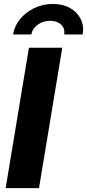

<svg xmlns="http://www.w3.org/2000/svg" viewBox="-20 -975 451 995"><path d="M302.7 -727.5 182.1 0H9.3L129.9 -727.5ZM253.9 -954.6Q305.7 -954.6 343 -933.3Q380.4 -912.1 398.2 -876.5Q416 -840.8 408.7 -796.4H312.5Q317.9 -827.1 296.9 -847.2Q275.9 -867.2 239.7 -867.2Q203.6 -867.2 175.8 -847.2Q147.9 -827.1 142.6 -796.4H47.4Q55.2 -840.8 84.5 -876.5Q113.8 -912.1 158 -933.3Q202.1 -954.6 253.9 -954.6Z"/></svg>

Font: Inter 20pt ExtraBold
Style: Italic
Weight: 800
Italic angle: -9.3988°
Version: Version 4.001;git-66647c0bb